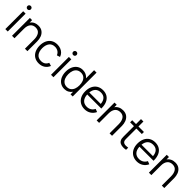

<svg xmlns="http://www.w3.org/2000/svg" viewBox="387 -2170 3693 3693"><g transform="rotate(45 2234.0 -323.5)"><path d="M90.3 0V-485.8H156.2V0ZM77.1 -615.2Q77.1 -635.3 90.6 -648.2Q104 -661.1 123.5 -661.1Q143.1 -661.1 156.2 -648.2Q169.4 -635.3 169.4 -615.2Q169.4 -595.7 156.2 -582.5Q143.1 -569.3 123.5 -569.3Q104 -569.3 90.6 -582.5Q77.1 -595.7 77.1 -615.2Z M495.6 -498.5Q564.5 -498.5 608.2 -465.1Q651.9 -431.6 671.4 -379.2Q690.9 -326.7 690.9 -267.1V0H624V-248Q624 -334 589.6 -384.5Q555.2 -435.1 483.4 -435.1Q414.1 -435.1 376.7 -388.7Q339.4 -342.3 339.4 -259.3V0H272.5V-485.8H332.5V-418.5Q359.4 -457.5 401.1 -478Q442.9 -498.5 495.6 -498.5Z M1009.3 13.7Q937 13.7 886 -18.8Q835 -51.3 808.3 -109.4Q781.7 -167.5 780.8 -243.2Q781.7 -319.8 808.6 -377.7Q835.4 -435.5 886.7 -467.5Q938 -499.5 1009.8 -499.5Q1058.6 -499.5 1099.9 -483.4Q1141.1 -467.3 1170.4 -437Q1199.7 -406.7 1212.9 -364.7L1148.4 -344.2Q1131.3 -387.7 1094.2 -411.9Q1057.1 -436 1009.3 -436Q931.6 -436 891.8 -384Q852.1 -332 851.1 -243.2Q852.1 -153.3 892.3 -101.8Q932.6 -50.3 1009.3 -50.3Q1059.1 -50.3 1093.8 -72.8Q1128.4 -95.2 1146.5 -138.7L1212.9 -119.1Q1186 -54.7 1133.5 -20.5Q1081.1 13.7 1009.3 13.7Z M1333.5 0V-485.8H1399.4V0ZM1320.3 -615.2Q1320.3 -635.3 1333.7 -648.2Q1347.2 -661.1 1366.7 -661.1Q1386.2 -661.1 1399.4 -648.2Q1412.6 -635.3 1412.6 -615.2Q1412.6 -595.7 1399.4 -582.5Q1386.2 -569.3 1366.7 -569.3Q1347.2 -569.3 1333.7 -582.5Q1320.3 -595.7 1320.3 -615.2Z M1711.4 -48.3Q1761.7 -48.3 1795.9 -73.2Q1830.1 -98.1 1847.2 -142.1Q1864.3 -186 1864.3 -243.7Q1864.3 -301.3 1847.2 -345.2Q1830.1 -389.2 1796.1 -413.3Q1762.2 -437.5 1712.9 -437.5Q1662.1 -437.5 1627.4 -412.6Q1592.8 -387.7 1576.2 -343.8Q1559.6 -299.8 1559.6 -243.7Q1559.6 -187 1576.9 -142.8Q1594.2 -98.6 1628.2 -73.5Q1662.1 -48.3 1711.4 -48.3ZM1856.9 -648.4H1923.3V0H1864.3V-68.4Q1836.9 -29.3 1796.6 -7.8Q1756.3 13.7 1704.6 13.7Q1638.2 13.7 1589.4 -19.8Q1540.5 -53.2 1514.9 -111.6Q1489.3 -169.9 1489.3 -243.7Q1489.3 -316.4 1514.9 -374.8Q1540.5 -433.1 1588.9 -466.3Q1637.2 -499.5 1701.7 -499.5Q1751.5 -499.5 1790.3 -481.2Q1829.1 -462.9 1856.9 -428.7Z M2253.9 -438.5Q2184.6 -438.5 2143.3 -397.7Q2102.1 -356.9 2094.2 -279.8H2406.2Q2399.4 -358.4 2360.8 -398.4Q2322.3 -438.5 2253.9 -438.5ZM2093.3 -224.6Q2097.2 -141.1 2138.4 -95.7Q2179.7 -50.3 2252.4 -50.3Q2304.2 -50.3 2343.3 -74.2Q2382.3 -98.1 2404.8 -143.6L2466.8 -119.6Q2437.5 -56.2 2381.8 -21.2Q2326.2 13.7 2254.9 13.7Q2185.1 13.7 2132.3 -18.1Q2079.6 -49.8 2051 -107.2Q2022.5 -164.6 2022.5 -240.7Q2022.5 -319.3 2050.5 -377.9Q2078.6 -436.5 2130.4 -468Q2182.1 -499.5 2252.4 -499.5Q2322.3 -499.5 2372.3 -468.3Q2422.4 -437 2449.2 -378.2Q2476.1 -319.3 2476.1 -238.8V-224.6Z M2797.9 -498.5Q2866.7 -498.5 2910.4 -465.1Q2954.1 -431.6 2973.6 -379.2Q2993.2 -326.7 2993.2 -267.1V0H2926.3V-248Q2926.3 -334 2891.8 -384.5Q2857.4 -435.1 2785.6 -435.1Q2716.3 -435.1 2679 -388.7Q2641.6 -342.3 2641.6 -259.3V0H2574.7V-485.8H2634.8V-418.5Q2661.6 -457.5 2703.4 -478Q2745.1 -498.5 2797.9 -498.5Z M3225.6 -429.2V-151.9Q3225.6 -129.9 3227.5 -116Q3229.5 -102.1 3235.4 -91.3Q3246.6 -70.8 3266.6 -61.8Q3286.6 -52.7 3317.4 -52.7Q3343.3 -52.7 3374.5 -58.1V0Q3338.9 6.8 3307.6 6.8Q3260.7 6.8 3226.3 -8.8Q3191.9 -24.4 3175.3 -58.1Q3165.5 -77.1 3162.6 -97.4Q3159.7 -117.7 3159.7 -147.9V-429.2H3055.7V-485.8H3159.7V-621.1H3225.6V-485.8H3374.5V-429.2Z M3674.8 -438.5Q3605.5 -438.5 3564.2 -397.7Q3522.9 -356.9 3515.1 -279.8H3827.1Q3820.3 -358.4 3781.7 -398.4Q3743.2 -438.5 3674.8 -438.5ZM3514.2 -224.6Q3518.1 -141.1 3559.3 -95.7Q3600.6 -50.3 3673.3 -50.3Q3725.1 -50.3 3764.2 -74.2Q3803.2 -98.1 3825.7 -143.6L3887.7 -119.6Q3858.4 -56.2 3802.7 -21.2Q3747.1 13.7 3675.8 13.7Q3606 13.7 3553.2 -18.1Q3500.5 -49.8 3471.9 -107.2Q3443.4 -164.6 3443.4 -240.7Q3443.4 -319.3 3471.4 -377.9Q3499.5 -436.5 3551.3 -468Q3603 -499.5 3673.3 -499.5Q3743.2 -499.5 3793.2 -468.3Q3843.3 -437 3870.1 -378.2Q3897 -319.3 3897 -238.8V-224.6Z M4218.8 -498.5Q4287.6 -498.5 4331.3 -465.1Q4375 -431.6 4394.5 -379.2Q4414.1 -326.7 4414.1 -267.1V0H4347.2V-248Q4347.2 -334 4312.7 -384.5Q4278.3 -435.1 4206.5 -435.1Q4137.2 -435.1 4099.9 -388.7Q4062.5 -342.3 4062.5 -259.3V0H3995.6V-485.8H4055.7V-418.5Q4082.5 -457.5 4124.3 -478Q4166 -498.5 4218.8 -498.5Z"/></g></svg>

Font: Potro Sans Bangla
Style: Regular
Weight: 400
Designer: Jayed Ahsan Saad
Foundry: Codepotro
Version: Potro Sans Bangla; Version 0.905